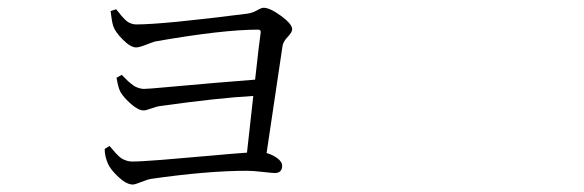

<svg xmlns="http://www.w3.org/2000/svg" viewBox="-20 -498 1540 506"><path d="M271.5 -468.8 286.1 -473.6Q288.1 -471.7 293 -465.3Q297.9 -459 300.3 -456.1Q302.7 -453.1 308.1 -447.8Q313.5 -442.4 317.4 -439.9Q321.3 -437.5 327.1 -435.5Q333 -433.6 338.9 -433.6Q409.2 -433.6 630.9 -461.9Q645.5 -463.9 657.2 -470.7Q668.9 -477.5 674.8 -477.5Q691.4 -477.5 720.7 -456.1Q750 -434.6 750 -420.9Q750 -413.1 738.3 -400.9Q726.6 -388.7 724.6 -377Q716.8 -326.2 682.6 -94.7Q699.2 -89.8 711.4 -80.6Q723.6 -71.3 723.6 -61.5Q723.6 -42 704.1 -42Q698.2 -42 672.4 -44.9Q646.5 -47.9 630.9 -47.9Q525.4 -47.9 377 -26.4Q370.1 -25.4 353 -18.6Q335.9 -11.7 330.1 -11.7Q313.5 -11.7 292.5 -31.2Q271.5 -50.8 264.6 -66.4Q255.9 -85.9 255.9 -105.5L268.6 -113.3Q270.5 -111.3 276.4 -104.5Q282.2 -97.7 284.7 -94.7Q287.1 -91.8 293 -86.4Q298.8 -81.1 303.7 -78.6Q308.6 -76.2 314.9 -74.2Q321.3 -72.3 328.1 -72.3Q350.6 -72.3 406.2 -76.7Q461.9 -81.1 531.2 -87.4Q600.6 -93.8 630.9 -95.7Q633.8 -119.1 647.5 -245.1Q556.6 -240.2 404.3 -218.8Q393.6 -217.8 379.4 -212.4Q365.2 -207 358.4 -207Q344.7 -207 325.7 -223.6Q306.6 -240.2 297.9 -254.9Q292 -264.6 287.1 -293L300.8 -300.8Q301.8 -299.8 308.6 -293Q315.4 -286.1 317.4 -284.2Q319.3 -282.2 326.2 -276.9Q333 -271.5 336.9 -269.5Q340.8 -267.6 347.2 -265.6Q353.5 -263.7 359.4 -263.7Q370.1 -263.7 422.4 -268.6Q474.6 -273.4 543.5 -279.3Q612.3 -285.2 652.3 -288.1Q664.1 -394.5 667 -412.1Q668 -419.9 660.2 -419.9Q566.4 -419.9 388.7 -388.7Q381.8 -386.7 364.3 -379.9Q346.7 -373 338.9 -373Q324.2 -373 303.7 -393.6Q283.2 -414.1 278.3 -429.7Q274.4 -442.4 271.5 -468.8Z"/></svg>

Font: Bpmf Zihi Serif Light
Style: Light
Weight: 300
Foundry: But Ko
Version: Version 1.320